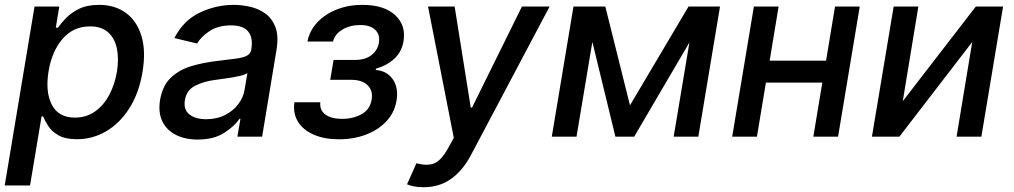

<svg xmlns="http://www.w3.org/2000/svg" viewBox="-28 -573 4251 805"><path d="M-8.2 204.5 116.8 -545.5H220.5L206 -457H214.8Q226.9 -474.1 248 -496.4Q269.2 -518.8 303.1 -535.7Q337 -552.6 387.4 -552.6Q453.5 -552.6 499.5 -519.2Q545.5 -485.8 564.8 -422.9Q584.2 -360.1 569.6 -271.7Q555 -183.6 515.1 -120.2Q475.1 -56.8 418 -23.1Q360.8 10.7 294.7 10.7Q245 10.7 216.6 -6Q188.2 -22.7 174 -45.1Q159.8 -67.5 152.7 -84.9H146.3L98 204.5ZM175.4 -272.7Q161.6 -186.8 189.6 -133.3Q217.7 -79.9 286.2 -79.9Q333.8 -79.9 370 -105.3Q406.2 -130.7 429.7 -174.4Q453.1 -218 462.4 -272.7Q470.9 -327.1 462 -369.9Q453.1 -412.6 425.2 -437.5Q397.4 -462.4 349.4 -462.4Q279.8 -462.4 234.6 -410.3Q189.3 -358.3 175.4 -272.7Z M800.4 12.1Q748.6 12.1 709.9 -7.3Q671.2 -26.6 652.9 -63.7Q634.6 -100.9 643.1 -154.1Q653.8 -215.9 690 -248.9Q726.2 -282 776.6 -296.5Q827.1 -311.1 879.6 -317.1Q929.3 -323.2 960.2 -327.1Q991.1 -331 1006.9 -339.3Q1022.7 -347.7 1025.9 -366.5V-369Q1033.4 -415.1 1012.6 -440.9Q991.8 -466.6 940.7 -466.6Q887.4 -466.6 851.4 -443.2Q815.3 -419.7 798.3 -390.6L703.1 -413.4Q741.5 -487.9 809.7 -520.2Q877.8 -552.6 951.7 -552.6Q984.4 -552.6 1019.5 -544.9Q1054.7 -537.3 1083.6 -516.9Q1112.6 -496.4 1126.8 -459.2Q1141 -421.9 1131 -362.2L1071 0H967.3L980.1 -74.6H975.9Q955.6 -44 911.9 -16Q868.3 12.1 800.4 12.1ZM836.6 -73.2Q881 -73.2 915.3 -90.6Q949.6 -108 970.9 -136.2Q992.2 -164.4 997.5 -196.7L1009.2 -267Q1000.4 -259.6 974.4 -253.9Q948.5 -248.2 919.7 -244.3Q891 -240.4 873.6 -237.9Q826.7 -231.9 790.3 -213.6Q753.9 -195.3 747.2 -152.7Q740.8 -113.3 766.2 -93.2Q791.5 -73.2 836.6 -73.2Z M1206.3 -144.2H1315Q1311.4 -110.8 1336.5 -92.7Q1361.5 -74.6 1406.6 -74.6Q1452.4 -74.6 1487.9 -94.1Q1523.4 -113.6 1530.2 -155.5Q1536.6 -192.5 1513.5 -215.4Q1490.4 -238.3 1445.3 -238.3H1356.5L1370.7 -321.7H1459.5Q1503.9 -321.7 1529.7 -342.2Q1555.4 -362.6 1560.7 -393.8Q1566.1 -427.2 1545.6 -447.6Q1525.2 -468 1481.9 -468Q1438.9 -468 1407.1 -448.7Q1375.4 -429.3 1368.3 -398.8H1261Q1269.9 -444.6 1302.4 -479.2Q1334.9 -513.8 1383.9 -533.2Q1432.9 -552.6 1491.1 -552.6Q1582 -552.6 1628.6 -509.8Q1675.1 -467 1663.7 -399.9Q1656.2 -354.8 1624.6 -326.2Q1593 -297.6 1548.7 -285.2L1547.2 -279.5Q1594.1 -276.3 1618.8 -240.6Q1643.5 -204.9 1634.6 -151.6Q1626.4 -101.6 1592.7 -65.2Q1558.9 -28.8 1507.3 -8.9Q1455.6 11 1393.1 11Q1332.7 11 1288.4 -8Q1244 -27 1221.9 -61.8Q1199.9 -96.6 1206.3 -144.2Z M1747.5 212Q1723 212 1704.5 207.9Q1686.1 203.8 1678.6 199.6L1718 111.5Q1759.9 123.2 1790 112.9Q1820 102.6 1849.8 50.1L1874.6 5L1766.7 -545.5H1878.2L1945.7 -122.2H1951.3L2160.2 -545.5H2276.3L1945.3 79.5Q1911.2 143.1 1862.4 177.6Q1813.6 212 1747.5 212Z M2613.3 -131.4 2858.7 -545.5H2990.8L2899.9 0H2796.5L2862.6 -395.2L2631 0H2552.2L2455.6 -397.4L2389.2 0H2285.5L2376.4 -545.5H2509.9Z M3236.5 -545.5 3198.9 -318.5H3435.4L3473 -545.5H3576.7L3485.8 0H3382.1L3419.7 -226.6H3183.2L3145.6 0H3041.9L3132.8 -545.5Z M3757.1 -148.8 4063.2 -545.5H4177.6L4086.6 0H3982.6L4048.3 -397L3742.9 0H3627.8L3718.8 -545.5H3822.4Z"/></svg>

Font: Inter UI Medium
Style: Italic
Weight: 500
Italic angle: 9.39999°
Designer: Rasmus Andersson
Foundry: rsms
Version: 3.2;8d6f07862